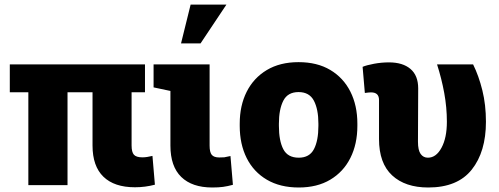

<svg xmlns="http://www.w3.org/2000/svg" viewBox="-20 -810 2184 840"><path d="M570.3 9.3Q480 9.3 432.4 -36.9Q384.8 -83 384.8 -173.3V-406.2H275.4V0H104V-406.2H22.9V-528.3H614.3V-406.2H555.7V-173.8Q555.7 -144.5 565.9 -133.1Q576.2 -121.6 603 -121.6Q621.6 -121.6 647 -127.9L657.7 -2Q615.2 9.3 570.3 9.3Z M908.7 10.3Q820.3 10.3 772.9 -35.9Q725.6 -82 725.6 -172.9V-412.1L651.9 -427.7V-528.3H897V-172.9Q897 -144 906.5 -132.6Q916 -121.1 939.5 -121.1Q955.1 -121.1 961.2 -121.8Q967.3 -122.6 988.3 -127.4L999 -1.5Q975.6 4.9 955.8 7.6Q936 10.3 908.7 10.3ZM772 -620.1 814 -790H970.7L857.4 -620.1Z M1287.1 10.3Q1205.6 10.3 1147.7 -23.7Q1089.8 -57.6 1059.3 -118.4Q1028.8 -179.2 1028.8 -259.3V-269Q1028.8 -348.1 1059.3 -408.7Q1089.8 -469.2 1147.5 -503.7Q1205.1 -538.1 1286.1 -538.1Q1367.7 -538.1 1425 -503.9Q1482.4 -469.7 1512.9 -409.2Q1543.5 -348.6 1543.5 -269V-259.3Q1543.5 -179.7 1512.9 -118.9Q1482.4 -58.1 1425 -23.9Q1367.7 10.3 1287.1 10.3ZM1287.1 -120.1Q1334 -120.1 1353.5 -157.5Q1373 -194.8 1373 -259.3V-269Q1373 -331.5 1353.3 -369.4Q1333.5 -407.2 1286.1 -407.2Q1238.8 -407.2 1219.5 -369.4Q1200.2 -331.5 1200.2 -269V-259.3Q1200.2 -194.3 1219.5 -157.2Q1238.8 -120.1 1287.1 -120.1Z M1853.5 10.3Q1752.9 10.3 1695.6 -42.7Q1638.2 -95.7 1638.2 -201.7V-372.6Q1638.2 -405.8 1603.5 -405.8Q1593.3 -405.8 1576.2 -403.3L1566.4 -517.6Q1583.5 -524.9 1616.2 -531Q1648.9 -537.1 1681.6 -537.1Q1742.2 -537.1 1775.9 -508.3Q1809.6 -479.5 1809.6 -423.3L1808.6 -189.9Q1808.6 -152.8 1820.3 -136.5Q1832 -120.1 1852.1 -120.1Q1888.2 -120.1 1911.6 -163.6Q1935.1 -207 1935.1 -277.3Q1935.1 -339.8 1923.6 -402.8Q1912.1 -465.8 1892.1 -528.3H2049.8Q2074.7 -478 2090.3 -414.8Q2106 -351.6 2106 -277.3Q2106 -146 2043.9 -67.9Q1981.9 10.3 1853.5 10.3Z"/></svg>

Font: Roboto Slab Black
Style: Regular
Weight: 900
Designer: Google
Version: Version 2.000; ttfautohint (v1.8.1.43-b0c9)